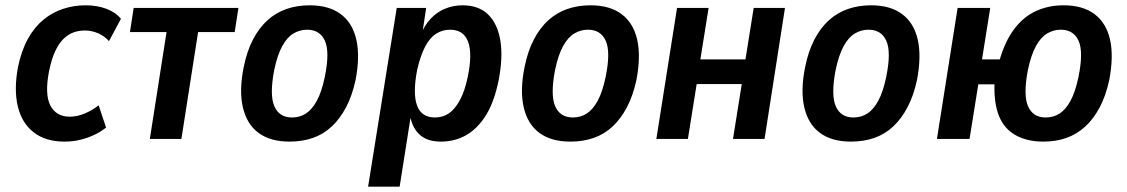

<svg xmlns="http://www.w3.org/2000/svg" viewBox="-20 -524 4251 724"><path d="M223 10Q152 10 107 -25Q62 -60 47 -123.5Q32 -187 48 -272Q61 -334 85.5 -378Q110 -422 143.5 -449.5Q177 -477 217.5 -490.5Q258 -504 302 -504Q347 -504 382 -490.5Q417 -477 436 -453L391 -369Q374 -388 350 -398.5Q326 -409 300 -409Q277 -409 256.5 -401.5Q236 -394 218.5 -376.5Q201 -359 187.5 -329.5Q174 -300 165 -256Q148 -168 170 -126Q192 -84 243 -84Q271 -84 299.5 -96Q328 -108 352 -127L380 -43Q360 -27 334.5 -15Q309 -3 281 3.5Q253 10 223 10Z M545 0 608 -403H470L484 -494H879L865 -403H727L664 0Z M1072 10Q1000 10 955.5 -22.5Q911 -55 896 -118.5Q881 -182 899 -271Q911 -331 934 -375Q957 -419 988.5 -447.5Q1020 -476 1060 -490Q1100 -504 1148 -504Q1220 -504 1264.5 -471Q1309 -438 1323.5 -375.5Q1338 -313 1321 -223Q1308 -163 1285 -119.5Q1262 -76 1231 -47Q1200 -18 1160 -4Q1120 10 1072 10ZM1081 -81Q1110 -81 1133 -95.5Q1156 -110 1174.5 -143.5Q1193 -177 1205 -235Q1224 -329 1205 -370.5Q1186 -412 1138 -412Q1111 -412 1087 -398Q1063 -384 1044.5 -350.5Q1026 -317 1014 -260Q996 -166 1014.5 -123.5Q1033 -81 1081 -81Z M1368 180 1476 -494H1587L1571 -388H1564Q1580 -428 1604 -453.5Q1628 -479 1659 -491.5Q1690 -504 1724 -504Q1786 -504 1821.5 -468.5Q1857 -433 1867 -369.5Q1877 -306 1860 -220Q1844 -141 1813 -90.5Q1782 -40 1739 -15Q1696 10 1642 10Q1588 10 1559 -19.5Q1530 -49 1525 -99H1531L1487 180ZM1620 -81Q1651 -81 1674 -97.5Q1697 -114 1715 -148Q1733 -182 1744 -235Q1762 -322 1745 -367Q1728 -412 1677 -412Q1648 -412 1624 -396.5Q1600 -381 1582.5 -347Q1565 -313 1553 -260Q1536 -172 1552.5 -126.5Q1569 -81 1620 -81Z M2131 10Q2059 10 2014.5 -22.5Q1970 -55 1955 -118.5Q1940 -182 1958 -271Q1970 -331 1993 -375Q2016 -419 2047.5 -447.5Q2079 -476 2119 -490Q2159 -504 2207 -504Q2279 -504 2323.5 -471Q2368 -438 2382.5 -375.5Q2397 -313 2380 -223Q2367 -163 2344 -119.5Q2321 -76 2290 -47Q2259 -18 2219 -4Q2179 10 2131 10ZM2140 -81Q2169 -81 2192 -95.5Q2215 -110 2233.5 -143.5Q2252 -177 2264 -235Q2283 -329 2264 -370.5Q2245 -412 2197 -412Q2170 -412 2146 -398Q2122 -384 2103.5 -350.5Q2085 -317 2073 -260Q2055 -166 2073.5 -123.5Q2092 -81 2140 -81Z M2455 0 2533 -494H2652L2621 -300H2791L2822 -494H2940L2863 0H2744L2777 -207H2607L2574 0Z M3189 10Q3117 10 3072.5 -22.5Q3028 -55 3013 -118.5Q2998 -182 3016 -271Q3028 -331 3051 -375Q3074 -419 3105.5 -447.5Q3137 -476 3177 -490Q3217 -504 3265 -504Q3337 -504 3381.5 -471Q3426 -438 3440.5 -375.5Q3455 -313 3438 -223Q3425 -163 3402 -119.5Q3379 -76 3348 -47Q3317 -18 3277 -4Q3237 10 3189 10ZM3198 -81Q3227 -81 3250 -95.5Q3273 -110 3291.5 -143.5Q3310 -177 3322 -235Q3341 -329 3322 -370.5Q3303 -412 3255 -412Q3228 -412 3204 -398Q3180 -384 3161.5 -350.5Q3143 -317 3131 -260Q3113 -166 3131.5 -123.5Q3150 -81 3198 -81Z M3915 10Q3853 10 3810 -14Q3767 -38 3747.5 -85.5Q3728 -133 3730 -206H3669L3636 0H3513L3591 -494H3714L3683 -300H3750Q3771 -371 3805.5 -416Q3840 -461 3887 -482.5Q3934 -504 3990 -504Q4063 -504 4107 -471Q4151 -438 4165.5 -376Q4180 -314 4163 -223Q4150 -163 4127 -119.5Q4104 -76 4072.5 -47Q4041 -18 4001.5 -4Q3962 10 3915 10ZM3923 -81Q3952 -81 3975 -95.5Q3998 -110 4016.5 -143.5Q4035 -177 4047 -235Q4066 -329 4047 -370.5Q4028 -412 3980 -412Q3953 -412 3929 -398Q3905 -384 3886.5 -350.5Q3868 -317 3856 -260Q3838 -166 3856.5 -123.5Q3875 -81 3923 -81Z"/></svg>

Font: Nunito Sans 10pt Condensed
Style: Bold Italic
Weight: 700
Width: 3
Italic angle: -9°
Designer: Vernon Adams
Foundry: Vernon Adams
Version: Version 3.101;gftools[0.9.27]